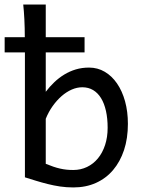

<svg xmlns="http://www.w3.org/2000/svg" viewBox="-30 -801 621 833"><path d="M-9.8 -639.6H77.6Q77.6 -659.2 77.1 -679Q76.7 -698.7 75.7 -717Q74.7 -735.4 73.5 -751.7Q72.3 -768.1 70.8 -781.2H168.5V-639.6H336.9V-573.7H168.5V-402.8Q185.5 -425.3 205.6 -444.3Q225.6 -463.4 248.8 -477.5Q272 -491.7 298.8 -499.8Q325.7 -507.8 356.4 -507.8Q393.6 -507.8 424.3 -489.7Q455.1 -471.7 477.5 -439.2Q500 -406.7 512.5 -361.8Q524.9 -316.9 524.9 -263.7Q524.9 -200.7 508.1 -149.9Q491.2 -99.1 460.4 -63Q429.7 -26.9 386 -7.3Q342.3 12.2 288.1 12.2Q258.3 12.2 230.5 8.1Q202.6 3.9 176.5 -2.7Q150.4 -9.3 126 -16.8Q101.6 -24.4 78.1 -31.7V-573.7H-9.8ZM288.1 -63.5Q320.3 -63.5 347.7 -76.7Q375 -89.8 394.8 -113.8Q414.6 -137.7 425.8 -171.6Q437 -205.6 437 -246.6Q437 -287.1 429.7 -319.8Q422.4 -352.5 408.4 -375.2Q394.5 -397.9 374 -410.2Q353.5 -422.4 327.1 -422.4Q304.2 -422.4 281.2 -412.4Q258.3 -402.3 237.5 -384.3Q216.8 -366.2 198.7 -341.1Q180.7 -315.9 168.5 -285.6V-90.3Q186.5 -83 201.4 -77.9Q216.3 -72.8 230.5 -69.6Q244.6 -66.4 258.5 -64.9Q272.5 -63.5 288.1 -63.5Z"/></svg>

Font: Andika Compact
Style: Regular
Weight: 400
Designer: Victor Gaultney, Annie Olsen, Julie Remington, Don Collingsworth, Eric Hays, Becca Hirsbrunner
Foundry: SIL International
Version: Version 5.000 ; LnSpcTght